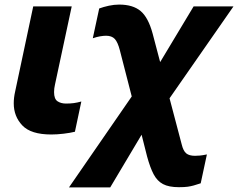

<svg xmlns="http://www.w3.org/2000/svg" viewBox="-20 -577 1039 838"><path d="M204 10Q115 10 77.5 -29.5Q40 -69 40 -126Q40 -151 46 -177L125 -549H293L220 -208Q216 -191 216 -175Q216 -145 231 -135Q246 -125 268 -125Q287 -125 302 -127Q317 -129 335 -134L307 -2Q287 3 258 6.5Q229 10 204 10Z M281 241 555 -156 503 -358Q494 -393 481 -407Q468 -421 443 -421Q432 -421 417 -418.5Q402 -416 385 -410L413 -540Q432 -547 455 -552Q478 -557 500 -557Q560 -557 593.5 -529Q627 -501 646 -431L679 -306L825 -549H999L720 -148L773 53Q780 82 793 92.5Q806 103 831 103Q840 103 852 102Q864 101 883 97L856 223Q838 229 825.5 232.5Q813 236 799 238Q785 240 761 240Q717 240 691.5 226.5Q666 213 650.5 183.5Q635 154 622 106L598 11L461 241Z"/></svg>

Font: Noto Sans ExtraBold
Style: Italic
Weight: 800
Italic angle: -12°
Designer: Monotype Design Team
Foundry: Monotype Imaging Inc.
Version: Version 2.013; ttfautohint (v1.8.4.7-5d5b)